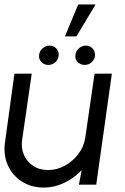

<svg xmlns="http://www.w3.org/2000/svg" viewBox="-25 -832 564 865"><path d="M-2.5 -190.5 40 -500H118L75.5 -207.5Q68.5 -168.5 81.8 -136.2Q95 -104 123.8 -85Q152.5 -66 191.5 -66Q230.5 -66 266 -85Q301.5 -104 326.5 -136.2Q351.5 -168.5 358.5 -207.5L401 -500H479L408.5 0H330.5L343 -66Q310 -30 265 -8.5Q220 13 171.5 13Q115.5 13 73 -14.5Q30.5 -42 10 -88.2Q-10.5 -134.5 -2.5 -190.5ZM193 -539.5Q174.5 -539.5 162 -551.8Q149.5 -564 151 -582.5Q152 -600.5 166.2 -613.5Q180.5 -626.5 199 -626.5Q217 -626.5 228.8 -613.5Q240.5 -600.5 239.5 -582.5Q238 -564 224.5 -551.8Q211 -539.5 193 -539.5ZM356.5 -539.5Q338 -539.5 325.5 -551.8Q313 -564 314.5 -582.5Q315.5 -600.5 329.8 -613.5Q344 -626.5 362.5 -626.5Q380.5 -626.5 392.2 -613.5Q404 -600.5 403 -582.5Q401.5 -564 388 -551.8Q374.5 -539.5 356.5 -539.5ZM267.5 -668 327.5 -812H405.5L319.5 -668Z"/></svg>

Font: Urbanist
Style: Italic
Weight: 400
Italic angle: -8°
Designer: Corey Hu
Foundry: Corey Hu
Version: Version 1.330; ttfautohint (v1.8.4.7-5d5b)